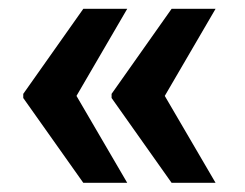

<svg xmlns="http://www.w3.org/2000/svg" viewBox="-20 -468 550 431"><path d="M150.4 -250.5 32.2 -251V-257.3L167 -448.2H265.6ZM265.6 -57.6H167L32.2 -248V-254.4L150.4 -254.9ZM348.6 -250.5 230.5 -251V-257.3L365.2 -448.2H463.9ZM463.9 -57.6H365.2L230.5 -248V-254.4L348.6 -254.9Z"/></svg>

Font: Heebo ExtraBold
Style: Regular
Weight: 800
Designer: Oded Ezer
Foundry: Ezer Type House
Version: Version 3.100